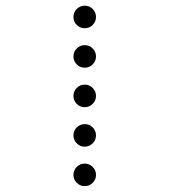

<svg xmlns="http://www.w3.org/2000/svg" viewBox="-20 -674 587 665"><path d="M312.5 -615.2Q312.5 -599.1 301 -587.6Q289.6 -576.2 273.4 -576.2Q257.3 -576.2 245.8 -587.6Q234.4 -599.1 234.4 -615.2Q234.4 -631.3 245.8 -642.8Q257.3 -654.3 273.4 -654.3Q289.6 -654.3 301 -642.8Q312.5 -631.3 312.5 -615.2ZM312.5 -478.5Q312.5 -462.4 301 -450.9Q289.6 -439.5 273.4 -439.5Q257.3 -439.5 245.8 -450.9Q234.4 -462.4 234.4 -478.5Q234.4 -494.6 245.8 -506.1Q257.3 -517.6 273.4 -517.6Q289.6 -517.6 301 -506.1Q312.5 -494.6 312.5 -478.5ZM312.5 -341.8Q312.5 -325.7 301 -314.2Q289.6 -302.7 273.4 -302.7Q257.3 -302.7 245.8 -314.2Q234.4 -325.7 234.4 -341.8Q234.4 -357.9 245.8 -369.4Q257.3 -380.9 273.4 -380.9Q289.6 -380.9 301 -369.4Q312.5 -357.9 312.5 -341.8ZM312.5 -205.1Q312.5 -189 301 -177.5Q289.6 -166 273.4 -166Q257.3 -166 245.8 -177.5Q234.4 -189 234.4 -205.1Q234.4 -221.2 245.8 -232.7Q257.3 -244.1 273.4 -244.1Q289.6 -244.1 301 -232.7Q312.5 -221.2 312.5 -205.1ZM312.5 -68.4Q312.5 -52.2 301 -40.8Q289.6 -29.3 273.4 -29.3Q257.3 -29.3 245.8 -40.8Q234.4 -52.2 234.4 -68.4Q234.4 -84.5 245.8 -95.9Q257.3 -107.4 273.4 -107.4Q289.6 -107.4 301 -95.9Q312.5 -84.5 312.5 -68.4Z"/></svg>

Font: DatDot Light
Style: Regular
Weight: 300
Designer: GGBot
Version: 1.00